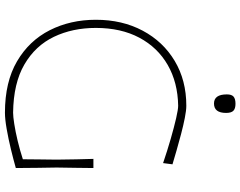

<svg xmlns="http://www.w3.org/2000/svg" viewBox="-118 -846 973 777"><g transform="rotate(90 368.5 -457.5)"><path d="M436 9Q311.5 9 228 -40Q144.5 -89 102.2 -172.5Q60 -256 60 -359Q60 -465.5 104 -548.2Q148 -631 226.5 -678Q305 -725 408 -725Q426.5 -725 457 -719Q487.5 -713 522.5 -703.8Q557.5 -694.5 590 -685.2Q622.5 -676 645 -669L640 -631Q590 -648 542.2 -661.8Q494.5 -675.5 458.5 -683.8Q422.5 -692 408 -692Q314 -690.5 243 -649.8Q172 -609 132.5 -534.8Q93 -460.5 93 -359Q93 -264.5 129 -189.2Q165 -114 240.8 -69.8Q316.5 -25.5 436 -24Q451.5 -24 482 -28.8Q512.5 -33.5 550 -42.5Q587.5 -51.5 624.5 -63.5Q625 -103.5 625.2 -135.8Q625.5 -168 626 -200Q625.5 -244.5 624.8 -280Q624 -315.5 623 -349H660Q659.5 -314 659.2 -279.5Q659 -245 658 -200Q659 -162.5 659.2 -124.2Q659.5 -86 660 -35Q626.5 -25.5 584.2 -15.2Q542 -5 502 2Q462 9 436 9ZM399 -837Q362 -837 362 -889Q362 -908.5 371 -916.2Q380 -924 400 -924Q419.5 -924 428.2 -915.5Q437 -907 437 -886Q437 -837 399 -837Z"/></g></svg>

Font: Commissioner Loud Thin
Style: Regular
Weight: 100
Designer: Kostas Bartsokas
Foundry: Kostas Bartsokas
Version: Version 1.000; ttfautohint (v1.8.3)